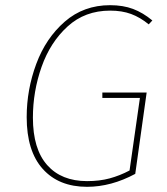

<svg xmlns="http://www.w3.org/2000/svg" viewBox="-20 -711 645 741"><path d="M568 -632 554 -617Q521 -644 486 -657Q451 -670 405 -670Q308 -670 241 -609Q174 -548 140.5 -453Q107 -358 107 -257Q107 -136 162 -74Q217 -12 316 -12Q364 -12 403 -22.5Q442 -33 480 -53L520 -333H375V-354H546L502 -40Q409 10 316 10Q207 10 145 -59Q83 -128 83 -259Q83 -365 120 -464.5Q157 -564 230 -627.5Q303 -691 405 -691Q455 -691 493.5 -676.5Q532 -662 568 -632Z"/></svg>

Font: FiraGO Thin
Style: Italic
Weight: 100
Italic angle: -8°
Designer: bBox Type GmbH
Foundry: bBox Type GmbH
Version: Version 1.001